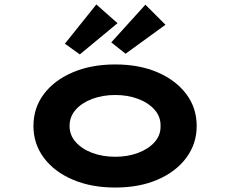

<svg xmlns="http://www.w3.org/2000/svg" viewBox="-20 -831 1032 861"><path d="M497 10Q389 10 306 -25.5Q223 -61 176.5 -123.5Q130 -186 130 -266Q130 -347 176.5 -409Q223 -471 306 -506.5Q389 -542 497 -542Q605 -542 687 -506.5Q769 -471 815.5 -409Q862 -347 862 -266Q862 -186 815.5 -123.5Q769 -61 687 -25.5Q605 10 497 10ZM497 -128Q553 -128 599.5 -145.5Q646 -163 673.5 -194Q701 -225 700 -266Q701 -307 673.5 -338.5Q646 -370 599.5 -387.5Q553 -405 497 -405Q440 -405 393.5 -387.5Q347 -370 319.5 -339Q292 -308 292 -266Q292 -225 319.5 -194Q347 -163 393.5 -145.5Q440 -128 497 -128ZM543 -590 479 -641 632 -810 722 -720ZM338 -587 271 -635 412 -811 507 -727Z"/></svg>

Font: Lexend Zetta
Style: Bold
Weight: 700
Designer: Bonnie Shaver-Troup, Thomas Jockin
Foundry: Lexend
Version: Version 1.007